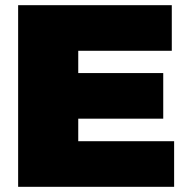

<svg xmlns="http://www.w3.org/2000/svg" viewBox="-20 -721 730 741"><path d="M50 -701H643V-525H282V-439H610V-263H282V-176H652V0H50Z"/></svg>

Font: Gontserrat Black
Style: Regular
Weight: 900
Designer: Julieta Ulanovsky
Foundry: Julieta Ulanovsky
Version: Version 6.001